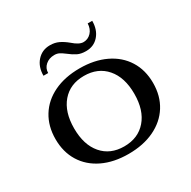

<svg xmlns="http://www.w3.org/2000/svg" viewBox="-154 -831 988 992"><g transform="rotate(-30 339.5 -335.0)"><path d="M49 -245Q49 -322 84.5 -379.5Q120 -437 185.5 -468.5Q251 -500 339 -500Q427 -500 493 -468.5Q559 -437 595 -379.5Q631 -322 631 -245Q631 -168 595 -110.5Q559 -53 493 -21.5Q427 10 339 10Q251 10 185.5 -21.5Q120 -53 84.5 -110.5Q49 -168 49 -245ZM519 -245Q519 -343 470.5 -399Q422 -455 339 -455Q256 -455 208 -399Q160 -343 160 -245Q160 -147 208 -91Q256 -35 339 -35Q422 -35 470.5 -91Q519 -147 519 -245ZM266 -680Q295 -680 318 -669Q341 -658 365 -638Q400 -607 425 -607Q453 -607 472 -627.5Q491 -648 492 -680H519Q519 -627 490 -593.5Q461 -560 414 -560Q384 -560 363.5 -570Q343 -580 319 -599Q302 -612 289.5 -618.5Q277 -625 261 -625Q229 -625 208 -606.5Q187 -588 187 -560H159Q159 -613 189 -646.5Q219 -680 266 -680Z"/></g></svg>

Font: Fahkwang Medium
Style: Regular
Weight: 500
Version: Version 1.000; ttfautohint (v1.6)